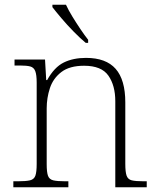

<svg xmlns="http://www.w3.org/2000/svg" viewBox="-20 -786 663 806"><path d="M36 0V-25H56Q89 -25 106 -29Q123 -33 128.5 -48.5Q134 -64 134 -98V-439Q134 -472 128 -487.5Q122 -503 107 -507Q92 -511 64 -511H41V-536H169L174 -450H178Q208 -504 247.5 -523.5Q287 -543 341 -543Q425 -543 465.5 -497Q506 -451 506 -356V-98Q506 -64 511.5 -48.5Q517 -33 533 -29Q549 -25 583 -25H596V0H464V-361Q464 -427 435 -468.5Q406 -510 333 -510Q272 -510 237.5 -483.5Q203 -457 189.5 -416Q176 -375 176 -331V-97Q176 -63 181.5 -48Q187 -33 203.5 -29Q220 -25 253 -25H267V0ZM340 -606Q318 -624 290 -652.5Q262 -681 237.5 -710Q213 -739 200 -756V-766H257Q267 -744 283.5 -717Q300 -690 317.5 -664Q335 -638 350 -619V-606Z"/></svg>

Font: Noto Serif ExtraLight
Style: Regular
Weight: 200
Designer: Monotype Design Team
Foundry: Monotype Imaging Inc.
Version: Version 2.015; ttfautohint (v1.8.4.7-5d5b)